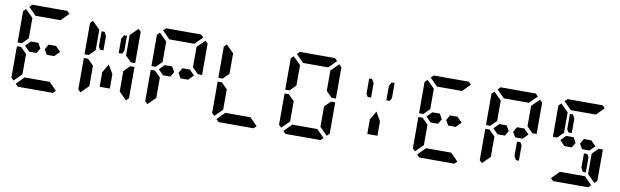

<svg xmlns="http://www.w3.org/2000/svg" viewBox="-54 -1653 7452 2306"><g transform="rotate(10 3672.0 -500.0)"><path d="M561 -562 622 -500 561 -438H501H470L434 -499L470 -562H501H515ZM154 -526 151 -523H99V-905L130 -936L223 -844V-698V-608V-595ZM223 -302V-156L130 -64L99 -95V-477H151L161 -467L223 -405V-392ZM163 -969 194 -1000H346H470H622L653 -969L561 -876H554H501H470H346H315H262H255ZM653 -31 622 0H470H346H194L163 -31L255 -124H561ZM345 -562 381 -499 346 -438H315H255L194 -500L255 -562H301H315Z M1343 -830H1379V-644L1358 -608H1317V-784ZM970 -526 967 -523H915V-905L946 -936L1039 -844V-698V-608V-595ZM1409 -405 1481 -477H1533V-95L1502 -64L1409 -156V-170V-302V-392ZM1039 -302V-156L946 -64L915 -95V-477H967L977 -467L1039 -405V-392ZM1502 -936 1533 -905V-523H1481L1471 -533L1409 -595V-608V-698V-830V-844ZM1286 -269V-170H1162V-269V-347L1224 -453L1286 -345ZM1069 -644V-830H1105L1131 -784V-608H1090Z M2193 -562 2254 -500 2193 -438H2133H2102L2066 -499L2102 -562H2133H2147ZM1786 -526 1783 -523H1731V-905L1762 -936L1855 -844V-698V-608V-595ZM1855 -302V-156L1762 -64L1731 -95V-477H1783L1793 -467L1855 -405V-392ZM1795 -969 1826 -1000H1978H2102H2254L2285 -969L2193 -876H2186H2133H2102H1978H1947H1894H1887ZM2318 -936 2349 -905V-523H2297L2287 -533L2225 -595V-608V-698V-830V-844ZM1977 -562 2013 -499 1978 -438H1947H1887L1826 -500L1887 -562H1933H1947Z M2602 -526 2599 -523H2547V-905L2578 -936L2671 -844V-698V-608V-595ZM2671 -302V-156L2578 -64L2547 -95V-477H2599L2609 -467L2671 -405V-392ZM3101 -31 3070 0H2918H2794H2642L2611 -31L2703 -124H3009Z M3418 -526 3415 -523H3363V-905L3394 -936L3487 -844V-698V-608V-595ZM3857 -405 3929 -477H3981V-95L3950 -64L3857 -156V-170V-302V-392ZM3487 -302V-156L3394 -64L3363 -95V-477H3415L3425 -467L3487 -405V-392ZM3427 -969 3458 -1000H3610H3734H3886L3917 -969L3825 -876H3818H3765H3734H3610H3579H3526H3519ZM3917 -31 3886 0H3734H3610H3458L3427 -31L3519 -124H3825ZM3950 -936 3981 -905V-523H3929L3919 -533L3857 -595V-608V-698V-830V-844Z M4607 -830H4643V-644L4622 -608H4581V-784ZM4550 -269V-170H4426V-269V-347L4488 -453L4550 -345ZM4333 -644V-830H4369L4395 -784V-608H4354Z M5457 -562 5518 -500 5457 -438H5397H5366L5330 -499L5366 -562H5397H5411ZM5050 -526 5047 -523H4995V-905L5026 -936L5119 -844V-698V-608V-595ZM5119 -302V-156L5026 -64L4995 -95V-477H5047L5057 -467L5119 -405V-392ZM5059 -969 5090 -1000H5242H5366H5518L5549 -969L5457 -876H5450H5397H5366H5242H5211H5158H5151ZM5549 -31 5518 0H5366H5242H5090L5059 -31L5151 -124H5457ZM5241 -562 5277 -499 5242 -438H5211H5151L5090 -500L5151 -562H5197H5211Z M6275 -356V-170H6239L6213 -216V-392H6254ZM6273 -562 6334 -500 6273 -438H6213H6182L6146 -499L6182 -562H6213H6227ZM5866 -526 5863 -523H5811V-905L5842 -936L5935 -844V-698V-608V-595ZM5935 -302V-156L5842 -64L5811 -95V-477H5863L5873 -467L5935 -405V-392ZM5875 -969 5906 -1000H6058H6182H6334L6365 -969L6273 -876H6266H6213H6182H6058H6027H5974H5967ZM6398 -936 6429 -905V-523H6377L6367 -533L6305 -595V-608V-698V-830V-844ZM6057 -562 6093 -499 6058 -438H6027H5967L5906 -500L5967 -562H6013H6027Z M7091 -356V-170H7055L7029 -216V-392H7070ZM7089 -562 7150 -500 7089 -438H7029H6998L6962 -499L6998 -562H7029H7043ZM6682 -526 6679 -523H6627V-905L6658 -936L6751 -844V-698V-608V-595ZM7121 -405 7193 -477H7245V-95L7214 -64L7121 -156V-170V-302V-392ZM6691 -969 6722 -1000H6874H6998H7150L7181 -969L7089 -876H7082H7029H6998H6874H6843H6790H6783ZM7181 -31 7150 0H6998H6874H6722L6691 -31L6783 -124H7089ZM6873 -562 6909 -499 6874 -438H6843H6783L6722 -500L6783 -562H6829H6843ZM6781 -644V-830H6817L6843 -784V-608H6802Z"/></g></svg>

Font: DSEG14 Classic Mini
Style: Bold
Weight: 700
Designer: Keshikan(Twitter:@keshinomi_88pro)
Version: Version 0.46